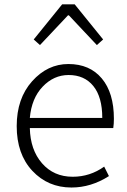

<svg xmlns="http://www.w3.org/2000/svg" viewBox="-20 -837 577 870"><path d="M303.7 12.7Q197.3 12.7 126.5 -63Q55.7 -138.7 55.7 -265.6Q55.7 -390.6 125.5 -468.8Q195.3 -546.9 290 -546.9Q386.7 -546.9 441.4 -481.4Q496.1 -416 496.1 -298.8Q496.1 -275.4 493.2 -256.8H115.2Q117.2 -158.2 170.4 -97.2Q223.6 -36.1 309.6 -36.1Q387.7 -36.1 452.1 -82L473.6 -39.1Q392.6 12.7 303.7 12.7ZM115.2 -302.7H443.4Q443.4 -397.5 402.8 -447.3Q362.3 -497.1 291 -497.1Q223.6 -497.1 173.3 -444.3Q123 -391.6 115.2 -302.7ZM132.8 -658.2 261.7 -817.4H318.4L447.3 -658.2L418.9 -632.8L292 -767.6H288.1L161.1 -632.8Z"/></svg>

Font: Gen Shin Gothic Light
Style: Regular
Weight: 200
Designer: [Source Han Sans]
Ryoko NISHIZUKA  (kana & ideographs); Paul D. Hunt (Latin, Greek & Cyrillic); Wenlong ZHANG  (bopomofo
Version: Version 1.002.20150607